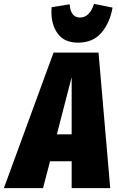

<svg xmlns="http://www.w3.org/2000/svg" viewBox="-78 -966 604 986"><path d="M488 0H290V-138H179L143 0H-58L197 -696H428ZM214 -276H290V-570ZM186 -905Q186 -921 187 -929L280 -944Q281 -914 294 -895Q307 -876 333 -876Q382 -876 405 -946L500 -927Q486 -848 442.5 -797.5Q399 -747 323 -747Q253 -747 219.5 -792Q186 -837 186 -905Z"/></svg>

Font: Fira Sans Extra Condensed Black
Style: Italic
Weight: 900
Width: 3
Italic angle: -8°
Designer: Carrois Corporate & Edenspiekermann AG
Foundry: Carrois Corporate GbR & Edenspiekermann AG
Version: Version 4.203